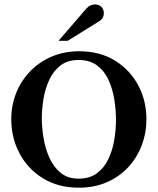

<svg xmlns="http://www.w3.org/2000/svg" viewBox="-20 -847 725 881"><path d="M651.9 -300.3Q651.9 -237.3 630.4 -180.4Q608.9 -123.5 568.4 -79.8Q527.8 -36.1 470.7 -11Q413.6 14.2 342.3 14.2Q246.6 14.2 177 -28.8Q107.4 -71.8 69.6 -143.3Q31.7 -214.8 31.7 -299.8Q31.7 -365.2 54.9 -421.9Q78.1 -478.5 119.9 -521.2Q161.6 -564 218.5 -587.9Q275.4 -611.8 343.3 -611.8Q438 -611.8 507.3 -569.1Q576.7 -526.4 614.3 -455.6Q651.9 -384.8 651.9 -300.3ZM512.2 -296.4Q512.2 -342.8 504.4 -391.1Q496.6 -439.5 477.8 -480.5Q459 -521.5 425.5 -546.6Q392.1 -571.8 340.3 -571.8Q290.5 -571.8 257.8 -546.6Q225.1 -521.5 206.3 -481.2Q187.5 -440.9 179.7 -393.8Q171.9 -346.7 171.9 -303.2Q171.9 -262.2 179.7 -214.4Q187.5 -166.5 206.3 -124Q225.1 -81.5 257.8 -54.4Q290.5 -27.3 340.8 -27.3Q391.6 -27.3 425 -52.2Q458.5 -77.1 477.5 -117.7Q496.6 -158.2 504.4 -205.3Q512.2 -252.4 512.2 -296.4ZM456.5 -787.6Q456.5 -762.2 435.1 -749.5L290.5 -659.7H248.5L377 -808.6Q393.6 -826.7 417 -826.7Q434.1 -826.7 445.3 -815.2Q456.5 -803.7 456.5 -787.6Z"/></svg>

Font: Scheherazade New SemiBold
Style: Regular
Weight: 600
Designer: SIL International
Foundry: SIL International
Version: Version 4.000